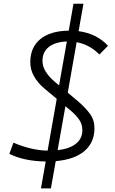

<svg xmlns="http://www.w3.org/2000/svg" viewBox="-20 -870 626 1046"><path d="M203.1 156.2 229 9.8Q112.3 8.3 30.8 -31.7L53.2 -92.8Q149.4 -51.3 239.3 -49.3L289.1 -331.5L220.7 -388.7Q186.5 -417.5 165.8 -453.6Q145 -489.7 145 -530.8Q145 -612.3 199.7 -657Q254.4 -701.7 354.5 -703.1L380.4 -849.6H434.6L408.2 -700.2Q506.8 -687 568.4 -620.6L521.5 -573.2Q493.2 -601.6 461.9 -617.9Q430.7 -634.3 397.5 -640.1L349.1 -365.2L405.3 -317.9Q445.3 -283.7 470 -250Q494.6 -216.3 494.6 -171.9Q494.6 -93.3 439.7 -46.9Q384.8 -0.5 283.7 7.8L257.3 156.2ZM301.8 -404.8 344.2 -644Q280.8 -641.6 246.1 -614.3Q211.4 -586.9 211.4 -539.1Q211.4 -507.3 229.5 -479Q247.6 -450.7 276.4 -426.3ZM293.9 -51.8Q358.9 -59.1 393.8 -87.2Q428.7 -115.2 428.7 -160.6Q428.7 -192.4 412.1 -216.8Q395.5 -241.2 369.6 -263.7L336.4 -291.5Z"/></svg>

Font: Cascadia Mono Light
Style: Italic
Weight: 300
Italic angle: -10°
Monospace: yes
Designer: Aaron Bell
Foundry: Saja Typeworks
Version: Version 2404.023; ttfautohint (v1.8.4)